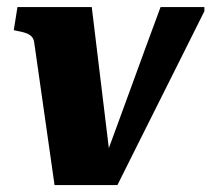

<svg xmlns="http://www.w3.org/2000/svg" viewBox="-20 -532 608 552"><path d="M243.8 -511.6H30.2L19.6 -445.2L29 -443.2Q45.2 -440.4 55.3 -436.6Q65.4 -432.8 71.2 -426.6Q77 -420.4 78.4 -409.6L136.8 0H317.6Q348.6 -62.6 380.1 -125.1Q411.6 -187.6 442.6 -249.9Q473.6 -312.2 505.1 -374.7Q536.6 -437.2 567.6 -499.8V-511.6H441.6Q420.8 -455.4 399.8 -398.4Q378.8 -341.4 358.3 -284.7Q337.8 -228 316.8 -171.3Q295.8 -114.6 275 -57.4L299 -56Z"/></svg>

Font: Roboto Serif 20pt
Style: Italic
Weight: 400
Italic angle: -10°
Designer: Greg Gazdowicz
Foundry: Commercial Type
Version: Version 1.008